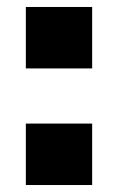

<svg xmlns="http://www.w3.org/2000/svg" viewBox="-20 -530 338 550"><path d="M54 -176V0H244V-176ZM54 -334H244V-510H54Z"/></svg>

Font: Meta Space
Style: Bold
Weight: 700
Designer: Meta Pool / Florian Karsten
Foundry: Meta Pool / Florian Karsten
Version: Version 2.000;Glyphs 3.1.1 (3137)